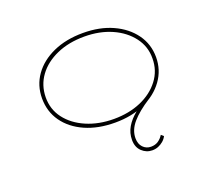

<svg xmlns="http://www.w3.org/2000/svg" viewBox="-128 -702 1211 1100"><g transform="rotate(-20 477.5 -152.0)"><path d="M623 232Q587 232 560 206.5Q533 181 533 137Q533 94 554 58.5Q575 23 612.5 -7.5Q650 -38 699 -67L704 -51Q632 -5 593.5 39.5Q555 84 555 134Q555 169 574.5 189.5Q594 210 623 210Q649 210 667.5 197.5Q686 185 698 165L713 178Q705 194 691 206Q677 218 660 225Q643 232 623 232ZM478 10Q374 10 295.5 -25Q217 -60 173.5 -121.5Q130 -183 130 -263Q130 -342 173.5 -403.5Q217 -465 295.5 -500.5Q374 -536 478 -536Q580 -536 658 -500.5Q736 -465 780.5 -403.5Q825 -342 825 -263Q825 -185 780.5 -123Q736 -61 658 -25.5Q580 10 478 10ZM478 -12Q570 -12 643 -43.5Q716 -75 759.5 -132Q803 -189 803 -263Q804 -335 761 -392Q718 -449 644.5 -481.5Q571 -514 478 -514Q383 -514 309.5 -481.5Q236 -449 194.5 -392.5Q153 -336 152 -263Q151 -189 194 -132.5Q237 -76 311.5 -44Q386 -12 478 -12Z"/></g></svg>

Font: Lexend Zetta Thin
Style: Regular
Weight: 250
Version: Version 1.007